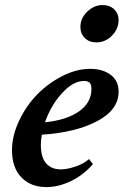

<svg xmlns="http://www.w3.org/2000/svg" viewBox="-20 -742 498 773"><path d="M367.2 -571.3Q339.4 -571.3 321.5 -588.9Q303.7 -606.4 303.7 -633.8Q303.7 -668.5 331.3 -695.1Q358.9 -721.7 393.1 -721.7Q421.4 -721.7 439.5 -704.6Q457.5 -687.5 457.5 -661.1Q457.5 -626.5 431.2 -598.9Q404.8 -571.3 367.2 -571.3ZM166.5 11.2Q103.5 11.2 65.9 -28.1Q28.3 -67.4 28.3 -137.2Q28.3 -194.8 56.4 -254.9Q84.5 -314.9 128.7 -360.6Q172.9 -406.2 230.2 -435.5Q287.6 -464.8 343.3 -464.8Q394 -464.8 426 -440.4Q458 -416 457.5 -372.6Q457.5 -299.8 371.1 -254.2Q284.7 -208.5 148.4 -199.7Q144.5 -177.7 144.5 -158.7Q144.5 -108.4 165.8 -84.2Q187 -60.1 225.1 -60.1Q250 -60.1 283.4 -71.3Q316.9 -82.5 338.4 -101.6L354 -81.5Q318.4 -39.1 267.6 -13.9Q216.8 11.2 166.5 11.2ZM318.4 -416Q274.4 -416 229.5 -366.7Q184.6 -317.4 161.1 -249.5Q249 -258.8 298.6 -293.9Q348.1 -329.1 348.1 -383.3Q348.1 -403.3 340.3 -409.7Q332.5 -416 318.4 -416Z"/></svg>

Font: Elstob 6pt
Style: Italic
Weight: 700
Italic angle: -20°
Designer: Peter S. Baker
Version: Version 1.015